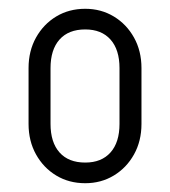

<svg xmlns="http://www.w3.org/2000/svg" viewBox="-20 -735 387 437"><path d="M252 -452V-581H302V-452ZM45 -452V-581H95V-452ZM172 -668V-715H175V-668ZM172 -318V-365H175V-318ZM45 -580Q45 -619 62 -649.5Q79 -680 108 -697.5Q137 -715 174 -715V-668Q136 -668 115.5 -645Q95 -622 95 -580ZM302 -580H252Q252 -622 231.5 -645Q211 -668 174 -668V-715Q210 -715 239 -697.5Q268 -680 285 -649.5Q302 -619 302 -580ZM45 -453H95Q95 -411 115.5 -388Q136 -365 174 -365V-318Q137 -318 108 -335.5Q79 -353 62 -383.5Q45 -414 45 -453ZM302 -453Q302 -414 285 -383.5Q268 -353 239 -335.5Q210 -318 174 -318V-365Q211 -365 231.5 -388Q252 -411 252 -453Z"/></svg>

Font: Akshar Light Light
Style: Regular
Weight: 300
Version: Version 1.100